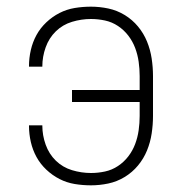

<svg xmlns="http://www.w3.org/2000/svg" viewBox="-20 -548 540 576"><path d="M253 8Q228 8 204 4Q180 0 158.5 -11Q137 -22 119 -39Q101 -56 89.5 -77Q78 -98 72.5 -122Q67 -146 67 -170V-172H107V-171Q107 -142 117 -114Q127 -86 147.5 -66Q168 -46 196 -37.5Q224 -29 253 -29Q274 -29 295 -33.5Q316 -38 334 -50Q352 -62 365 -79Q378 -96 385.5 -116Q393 -136 396 -157.5Q399 -179 399 -200V-242H196V-278H399V-320Q399 -341 396 -362.5Q393 -384 385.5 -404Q378 -424 365 -441Q352 -458 334 -470Q316 -482 295 -486.5Q274 -491 253 -491Q224 -491 196 -482.5Q168 -474 147.5 -454Q127 -434 117 -406Q107 -378 107 -349V-348H67V-350Q67 -374 72.5 -398Q78 -422 89.5 -443Q101 -464 119 -481Q137 -498 158.5 -509Q180 -520 204 -524Q228 -528 253 -528Q279 -528 305 -522.5Q331 -517 354 -503Q377 -489 394 -468.5Q411 -448 421 -423.5Q431 -399 435 -372.5Q439 -346 439 -320V-200Q439 -174 435 -147.5Q431 -121 421 -96.5Q411 -72 394 -51.5Q377 -31 354 -17Q331 -3 305 2.5Q279 8 253 8Z"/></svg>

Font: Iosevka SS18 Extralight
Style: Regular
Weight: 200
Monospace: yes
Designer: Belleve Invis
Foundry: Belleve Invis
Version: Version 25.1.1; ttfautohint (v1.8.4)